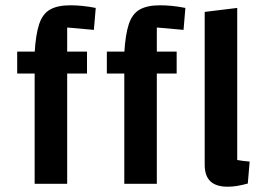

<svg xmlns="http://www.w3.org/2000/svg" viewBox="-20 -695 997 726"><path d="M234 0H111V-495Q115 -564 128 -603.5Q141 -643 169.5 -659Q198 -675 246 -675Q269 -675 293 -672.5Q317 -670 342 -665L335 -582L234 -591ZM309 -500V-417H45V-500ZM573 0H450V-495Q454 -564 467 -603.5Q480 -643 508.5 -659Q537 -675 585 -675Q608 -675 632 -672.5Q656 -670 681 -665L674 -582L573 -591ZM648 -500V-417H384V-500ZM877 -90Q887 -88 899.5 -86.5Q912 -85 924 -84L917 -1Q895 5 876.5 8Q858 11 841 11Q797 11 775.5 -9.5Q754 -30 754 -72V-650L877 -665Z"/></svg>

Font: Changa Medium
Style: Regular
Weight: 500
Designer: Eduardo Rodriguez Tunni
Foundry: Eduardo Rodriguez Tunni
Version: Version 3.003